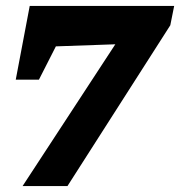

<svg xmlns="http://www.w3.org/2000/svg" viewBox="-20 -626 606 646"><path d="M33 -358 80 -606H566L553 -541L207 0H56L368 -477L168 -470L111 -358Z"/></svg>

Font: Piazzolla ExtraBold
Style: Italic
Weight: 800
Italic angle: -11.3°
Designer: Juan Pablo del Peral
Foundry: Huerta Tipografica
Version: Version 1.330